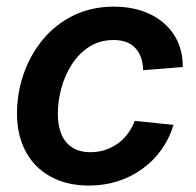

<svg xmlns="http://www.w3.org/2000/svg" viewBox="-20 -559 601 590"><path d="M253.4 11.2Q185.1 11.2 135.3 -16.4Q85.4 -43.9 58.8 -93.8Q32.2 -143.6 32.2 -210.4Q32.2 -272.9 52.5 -331.5Q72.8 -390.1 111.3 -437Q149.9 -483.9 205.3 -511.2Q260.7 -538.6 330.6 -538.6Q377.9 -538.6 416.7 -525.4Q455.6 -512.2 483.9 -487.5Q512.2 -462.9 527.1 -428.7Q542 -394.5 541.5 -353L419.9 -343.3Q419.4 -363.3 413.8 -380.4Q408.2 -397.5 397.2 -409.9Q386.2 -422.4 369.4 -429.2Q352.5 -436 329.1 -436Q287.1 -436 255.1 -415.8Q223.1 -395.5 201.4 -362.1Q179.7 -328.6 168.7 -288.6Q157.7 -248.5 157.7 -209Q157.7 -173.3 168.5 -147Q179.2 -120.6 201.7 -106Q224.1 -91.3 257.8 -91.3Q282.2 -91.3 303.5 -98.4Q324.7 -105.5 342.3 -118.2Q359.9 -130.9 373 -148.7Q386.2 -166.5 394 -187.5L513.2 -175.3Q500.5 -133.3 476.1 -99.1Q451.7 -64.9 417.7 -40.3Q383.8 -15.6 342.3 -2.2Q300.8 11.2 253.4 11.2Z"/></svg>

Font: Inter 24pt SemiBold
Style: Italic
Weight: 600
Italic angle: -9.3988°
Designer: Rasmus Andersson
Foundry: rsms
Version: Version 4.001;git-66647c0bb